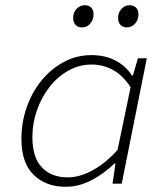

<svg xmlns="http://www.w3.org/2000/svg" viewBox="-20 -703 640 735"><path d="M231 12Q155 12 108.5 -34Q62 -80 62 -171Q62 -235 82.5 -293Q103 -351 139 -395Q175 -439 224 -465.5Q273 -492 330 -492Q384 -492 423.5 -470.5Q463 -449 485 -414H489L508 -480H542L446 0H411L422 -77H418Q378 -38 330 -13Q282 12 231 12ZM239 -24Q285 -24 334.5 -51Q384 -78 430 -129L480 -369Q449 -416 411 -436Q373 -456 331 -456Q283 -456 241.5 -432.5Q200 -409 169.5 -370Q139 -331 121.5 -281Q104 -231 104 -179Q104 -100 140.5 -62Q177 -24 239 -24ZM294 -598Q279 -598 269.5 -607.5Q260 -617 260 -634Q260 -655 273 -669Q286 -683 305 -683Q320 -683 329 -674Q338 -665 338 -648Q338 -627 325.5 -612.5Q313 -598 294 -598ZM465 -598Q451 -598 441.5 -607.5Q432 -617 432 -634Q432 -655 445 -669Q458 -683 476 -683Q491 -683 500.5 -674Q510 -665 510 -648Q510 -627 497 -612.5Q484 -598 465 -598Z"/></svg>

Font: Source Code Pro Light
Style: Italic
Weight: 300
Italic angle: -11°
Monospace: yes
Designer: Paul D. Hunt, Teo Tuominen
Foundry: Adobe Systems Incorporated
Version: Version 1.050;PS 1.000;hotconv 16.6.51;makeotf.lib2.5.65220